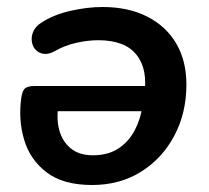

<svg xmlns="http://www.w3.org/2000/svg" viewBox="-20 -519 597 549"><path d="M243 10Q161 10 113.5 -26Q66 -62 49 -119.5Q32 -177 41 -240Q44 -261 52.5 -267Q61 -273 77 -273H413L402 -201H123L147 -216Q141 -179 149.5 -147Q158 -115 182 -95Q206 -75 245 -75Q290 -75 319.5 -95Q349 -115 365.5 -147Q382 -179 387 -214L392 -245Q404 -319 371 -361.5Q338 -404 261 -404Q231 -404 198 -396.5Q165 -389 139 -374Q120 -363 105.5 -365Q91 -367 82 -376.5Q73 -386 71 -400.5Q69 -415 75.5 -429.5Q82 -444 98 -454Q133 -477 181.5 -488Q230 -499 273 -499Q347 -499 401 -471.5Q455 -444 484 -394.5Q513 -345 513 -277Q513 -196 478.5 -131Q444 -66 383.5 -28Q323 10 243 10Z"/></svg>

Font: Nunito ExtraLight
Style: Italic
Weight: 200
Italic angle: -9°
Designer: Vernon Adams
Foundry: Vernon Adams
Version: Version 3.602